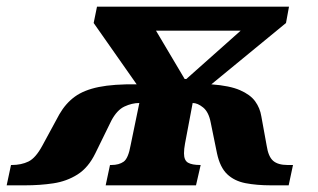

<svg xmlns="http://www.w3.org/2000/svg" viewBox="-91 -556 954 576"><path d="M-71 0 -58 -61H-56Q-27 -61 -5.5 -71.5Q16 -82 36 -119L87 -213Q106 -246 133.5 -266Q161 -286 205.5 -295Q250 -304 319 -303L190 -487L200 -536H776L767 -487L543 -303Q598 -299 629 -285.5Q660 -272 674.5 -252Q689 -232 693 -207L709 -119Q714 -86 728.5 -73.5Q743 -61 772 -61H788L775 0H722Q679 0 645.5 -6.5Q612 -13 590.5 -33.5Q569 -54 560 -96L541 -189Q535 -220 518.5 -233.5Q502 -247 487 -247L464 -125Q461 -109 461 -96Q461 -75 473 -68Q485 -61 510 -61H511L497 0H226L239 -61H243Q266 -61 280 -71Q294 -81 301 -121L327 -247Q305 -247 282.5 -236.5Q260 -226 243 -194L195 -96Q174 -53 141.5 -32.5Q109 -12 69 -6Q29 0 -16 0ZM463 -319H468L631 -464H377Z"/></svg>

Font: Noto Serif Black
Style: Italic
Weight: 900
Italic angle: -12°
Designer: Monotype Design Team
Foundry: Monotype Imaging Inc.
Version: Version 2.013